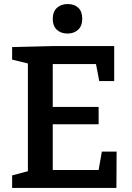

<svg xmlns="http://www.w3.org/2000/svg" viewBox="-20 -930 653 950"><path d="M468 -89 484 -180H557L556 0H40V-62L118 -83V-616L40 -635V-697L239 -702H545V-529H471L455 -613H241V-401H468V-315H241V-89ZM241 -836Q241 -872 261.5 -891Q282 -910 315 -910Q348 -910 367.5 -891.5Q387 -873 387 -837Q387 -802 366.5 -783Q346 -764 314 -764Q281 -764 261 -783Q241 -802 241 -836Z"/></svg>

Font: Bitter Pro SemiBold
Style: Regular
Weight: 600
Designer: Sol Matas, and Bitter project Authors
Foundry: Sol Matas
Version: Version 1.010